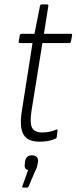

<svg xmlns="http://www.w3.org/2000/svg" viewBox="-20 -637 348 874"><path d="M160 8Q106 8 87 -24.5Q68 -57 79 -129L128 -441H71Q64 -441 65 -448L70 -476Q72 -483 78 -483H137L162 -610Q164 -617 169 -617H194Q201 -617 200 -610L180 -483H303Q310 -483 308 -475L303 -448Q302 -441 295 -441H173L123 -130Q115 -75 126.5 -54.5Q138 -34 172 -34Q191 -34 206.5 -37.5Q222 -41 236 -47Q243 -50 242 -42L238 -12Q237 -7 231 -5Q216 2 197.5 5Q179 8 160 8ZM86 217Q79 217 82 210L108 137Q99 135 95 128.5Q91 122 93 109L94 98Q99 70 125 70Q139 70 147 77.5Q155 85 153 100L151 110Q150 118 147 126.5Q144 135 139 144L111 210Q108 217 103 217Z"/></svg>

Font: Sofia Sans Condensed Light
Style: Italic
Weight: 300
Italic angle: -9°
Version: Version 4.100